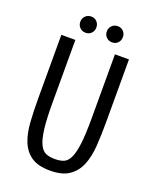

<svg xmlns="http://www.w3.org/2000/svg" viewBox="-154 -920 819 1018"><g transform="rotate(20 255.0 -411.5)"><path d="M65.6 -687.2V-329.6Q65.6 -256.8 69.8 -194.8Q74 -132.8 92.7 -87Q111.4 -41.2 149.5 -15.6Q187.6 10 254.6 10Q323 10 362 -17.1Q401 -44.2 419.7 -90.2Q438.4 -136.2 442.7 -197.5Q447 -258.8 447 -327.4V-687.2H368V-327.4Q368 -236.2 361.4 -182.4Q354.8 -128.6 341.1 -100.4Q327.4 -72.2 306.7 -64.3Q286 -56.4 258 -56.4Q229 -56.4 207.9 -64.7Q186.8 -73 172.7 -101.4Q158.6 -129.8 151.6 -184.3Q144.6 -238.8 144.6 -331V-687.2ZM182 -741.4Q201.4 -741.4 214.1 -754.3Q226.8 -767.2 226.8 -787.5Q226.8 -806.6 214.1 -819.7Q201.4 -832.8 182 -832.8Q162.5 -832.8 149.4 -819.7Q136.2 -806.7 136.2 -787.4Q136.2 -767.2 149.4 -754.3Q162.5 -741.4 182 -741.4ZM331.6 -741.4Q351 -741.4 363.7 -754.3Q376.4 -767.2 376.4 -787.5Q376.4 -806.6 363.7 -819.7Q351 -832.8 331.6 -832.8Q312.1 -832.8 299 -819.7Q285.8 -806.7 285.8 -787.4Q285.8 -767.2 299 -754.3Q312.1 -741.4 331.6 -741.4Z"/></g></svg>

Font: Secuela Light
Style: Regular
Weight: 300
Designer: Fernando Haro
Foundry: deFharo
Version: Version 1.708